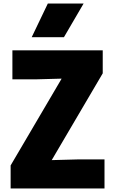

<svg xmlns="http://www.w3.org/2000/svg" viewBox="-20 -1064 650 1084"><path d="M341 -854H159L250 -1044H452ZM570 0H40V-130L328 -620L180 -616H50V-780H560V-650L272 -160L420 -164H570Z"/></svg>

Font: Tanohe Sans ExtraBold
Style: Regular
Weight: 800
Designer: Village Type and Design LLC & Cristiano Sobral
Foundry: Cooper Hewitt Smithsonian Design Museum
Version: Version 1.00;September 29, 2021;FontCreator 13.0.0.2655 64-b